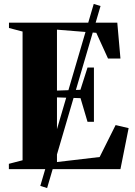

<svg xmlns="http://www.w3.org/2000/svg" viewBox="-20 -858 684 974"><path d="M184.5 85 455.5 -838 490 -827.5 219 96ZM94.5 -45V-698L25.5 -716V-743H575L591 -561H528L468.5 -691.5L269 -707.5V-398.5L388 -402.5L424 -515.5H456.5V-240H424L388.5 -360L269 -364V-36L485.5 -61.5L566.5 -223.5L632.5 -208L591 0H25V-27Z"/></svg>

Font: Merriweather 120pt ExtraBold
Style: Regular
Weight: 800
Version: Version 2.100